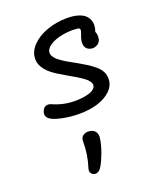

<svg xmlns="http://www.w3.org/2000/svg" viewBox="-162 -634 943 1114"><g transform="rotate(-20 310.0 -77.5)"><path d="M265.5 16.5Q211 16.5 161.8 6.2Q112.5 -4 91.5 -18Q60 -39 76.5 -73.5Q83.5 -89.5 98.2 -94.5Q113 -99.5 130.5 -91.5Q195 -62.5 267.5 -62.5Q289.5 -62.5 310.5 -65Q331.5 -67.5 351.8 -73.2Q372 -79 384.5 -89.8Q397 -100.5 397 -115Q397 -124 390.5 -133.8Q384 -143.5 375 -151.8Q366 -160 349 -171.5Q332 -183 319 -190.5Q306 -198 283.5 -211Q215 -250 190.5 -269.5Q131.5 -316.5 131.5 -369.5Q131.5 -414.5 167.8 -452Q204 -489.5 262.2 -510Q320.5 -530.5 386 -530.5Q423.5 -530.5 451 -522.5Q478.5 -514.5 493.2 -501.5Q508 -488.5 515 -471Q522 -453.5 521 -435.5Q520 -417.5 513 -399Q519.5 -387 519.5 -368.5Q519.5 -335.5 494.2 -321.8Q469 -308 444 -320.2Q419 -332.5 419 -363Q419 -384 428.8 -408Q438.5 -432 437.5 -442.5L431 -451Q382 -457.5 333.2 -449Q284.5 -440.5 253.2 -420.2Q222 -400 222 -374.5Q222 -367.5 224.5 -360.8Q227 -354 232.5 -347Q238 -340 243.5 -334Q249 -328 259 -321Q269 -314 276.2 -308.8Q283.5 -303.5 296 -296.2Q308.5 -289 316.2 -284.8Q324 -280.5 337.8 -272.8Q351.5 -265 358 -261.5Q391.5 -242.5 410.8 -230Q430 -217.5 451.5 -199.2Q473 -181 482.8 -161Q492.5 -141 492.5 -118Q492.5 -75.5 459.2 -44.2Q426 -13 375.5 1.8Q325 16.5 265.5 16.5ZM205.5 329.5Q229.5 255 229 175.5Q228.5 150 245.5 138.8Q262.5 127.5 285.5 131Q308 134 319.2 149.2Q330.5 164.5 328 187Q323 225.5 307 270.2Q291 315 274 344.5Q254.5 378.5 229 374.5Q213.5 372 206.5 359.5Q199.5 347 205.5 329.5Z"/></g></svg>

Font: Monaspace Radon
Style: Regular
Weight: 400
Designer: Riley Cran & the Lettermatic Team
Foundry: Lettermatic
Version: Version 1.000 (Monaspace Radon)